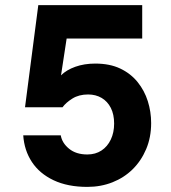

<svg xmlns="http://www.w3.org/2000/svg" viewBox="-20 -720 668 752"><path d="M322 12Q245 12 190 -14Q135 -40 105 -85.5Q75 -131 71 -190H218Q223 -160 250.5 -137.5Q278 -115 322 -115Q354 -115 377.5 -130.5Q401 -146 414 -173.5Q427 -201 427 -236Q427 -272 414 -297.5Q401 -323 378 -336.5Q355 -350 325 -350Q289 -350 263.5 -334Q238 -318 225 -300H78L130 -700H537V-569H241L219 -425Q240 -446 275 -458.5Q310 -471 353 -471Q410 -471 451 -451.5Q492 -432 519 -398.5Q546 -365 559 -323.5Q572 -282 572 -238Q572 -182 552.5 -136Q533 -90 499.5 -57Q466 -24 420.5 -6Q375 12 322 12Z"/></svg>

Font: DM Sans 9pt Black
Style: Regular
Weight: 900
Version: Version 4.004;gftools[0.9.30]